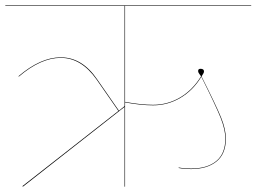

<svg xmlns="http://www.w3.org/2000/svg" viewBox="-30 -700 962 720"><path d="M439 -318Q498 -307 544 -307Q599 -307 646 -335Q693 -363 724 -414Q723 -416 718 -422Q713 -428 713 -434Q713 -442 722 -442Q735 -442 735 -432Q735 -428 732 -423.5Q729 -419 728 -417L726 -413Q781 -304 799 -259.5Q817 -215 817 -180Q817 -123 782 -94.5Q747 -66 686 -66Q660 -66 640 -70V-72Q660 -68 686 -68Q747 -68 781 -96Q815 -124 815 -180Q815 -214 797 -259Q779 -304 725 -412Q694 -361 646.5 -333Q599 -305 544 -305Q498 -305 439 -316V0H437V-299L56 0L54 -2L414 -284L332 -402Q275 -483 198 -483Q123 -483 41 -413L39 -414Q122 -485 198 -485Q278 -485 334 -403L416 -285L437 -302V-678H-10V-680H912V-678H439Z"/></svg>

Font: FiraGO Two
Style: Regular
Weight: 100
Designer: bBox Type
Foundry: bBox Type GmbH
Version: Version 1.001